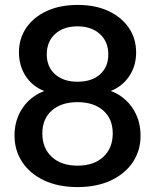

<svg xmlns="http://www.w3.org/2000/svg" viewBox="-20 -750 630 780"><path d="M295 10Q217 10 159.5 -17Q102 -44 70.5 -91.5Q39 -139 39 -199Q39 -253 62.5 -296Q86 -339 127.5 -364.5Q169 -390 220 -390L227 -369Q176 -369 138 -390.5Q100 -412 78.5 -450.5Q57 -489 57 -537Q57 -594 87 -637.5Q117 -681 170.5 -705.5Q224 -730 296 -730Q367 -730 420 -705.5Q473 -681 503 -637.5Q533 -594 533 -537Q533 -489 511.5 -451Q490 -413 452 -391Q414 -369 362 -369L370 -390Q422 -390 463 -364.5Q504 -339 527.5 -296Q551 -253 551 -198Q551 -138 519.5 -91Q488 -44 430.5 -17Q373 10 295 10ZM295 -77Q361 -77 399.5 -112.5Q438 -148 438 -208Q438 -267 399.5 -301Q361 -335 295 -335Q229 -335 190.5 -301Q152 -267 152 -208Q152 -148 190.5 -112.5Q229 -77 295 -77ZM295 -418Q353 -418 386.5 -448Q420 -478 420 -529Q420 -581 385.5 -612Q351 -643 295 -643Q238 -643 204 -612Q170 -581 170 -529Q170 -478 204 -448Q238 -418 295 -418Z"/></svg>

Font: Instrument Sans Medium
Style: Regular
Weight: 500
Designer: Rodrigo Fuenzalida
Foundry: fragTYPE
Version: Version 1.000;gftools[0.9.28]